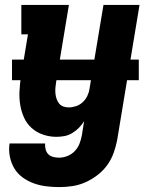

<svg xmlns="http://www.w3.org/2000/svg" viewBox="-20 -550 640 783"><path d="M221 213Q194 213 167 209.5Q140 206 116 197Q92 188 71.5 173Q51 158 38 136Q25 114 20 87.5Q15 61 19 35H164Q163 47 166 59Q169 71 177 79Q185 87 197 90Q209 93 221 93Q238 93 255.5 86Q273 79 285.5 65.5Q298 52 304.5 35Q311 18 314 1L323 -56Q314 -41 301.5 -28.5Q289 -16 274 -7Q259 2 242.5 5Q226 8 210 8Q182 8 155.5 -1Q129 -10 109 -28Q89 -46 78 -70.5Q67 -95 62.5 -122Q58 -149 59.5 -178Q61 -207 65 -235L94 -410H67V-530H261L209 -216Q207 -204 206 -192.5Q205 -181 206 -169.5Q207 -158 210.5 -147.5Q214 -137 220.5 -128.5Q227 -120 237.5 -116Q248 -112 260 -112Q275 -112 290 -117Q305 -122 317 -133Q329 -144 336 -158.5Q343 -173 345 -188L402 -530H549L458 20Q453 47 443.5 73.5Q434 100 417.5 123Q401 146 377.5 164Q354 182 328 193.5Q302 205 275 209Q248 213 221 213ZM29 -223V-307H546V-223Z"/></svg>

Font: Iosevka Curly Slab HvEx
Style: Italic
Weight: 900
Width: 7
Italic angle: -9°
Monospace: yes
Designer: Belleve Invis
Foundry: Belleve Invis
Version: Version 11.1.0; ttfautohint (v1.8.3)